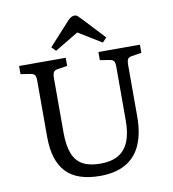

<svg xmlns="http://www.w3.org/2000/svg" viewBox="-99 -1020 1009 1121"><g transform="rotate(-10 405.0 -460.0)"><path d="M403.8 14.2Q336.9 14.2 286.4 -2.9Q235.8 -20 203.4 -54.4Q170.9 -88.9 154.5 -141.4Q138.2 -193.8 138.2 -265.1V-596.2Q138.2 -621.1 131.6 -630.6Q125 -640.1 105 -643.1L48.8 -651.9V-700.2H325.2V-651.9L267.1 -643.1Q249 -640.1 242.9 -629.6Q236.8 -619.1 236.8 -591.8V-272Q236.8 -195.8 255.4 -147.9Q273.9 -100.1 314 -78.1Q354 -56.2 418 -56.2Q482.9 -56.2 524.4 -80.1Q565.9 -104 586.4 -153.6Q606.9 -203.1 606.9 -278.8V-596.2Q606.9 -621.1 600.6 -630.6Q594.2 -640.1 574.2 -643.1L519 -651.9V-700.2H765.1V-651.9L708 -643.1Q689 -640.1 682.9 -630.1Q676.8 -620.1 676.8 -591.8V-291Q676.8 -189.9 646.5 -122.1Q616.2 -54.2 555.4 -20Q494.6 14.2 403.8 14.2ZM276.9 -750 252.9 -774.9 377.9 -912.1Q386.7 -921.9 397 -928Q407.2 -934.1 417 -934.1Q428.2 -934.1 436 -927.5Q443.8 -920.9 458 -905.8L579.1 -775.9L554.2 -750L417 -834Z"/></g></svg>

Font: Literata
Style: Regular
Weight: 400
Designer: Latin by Veronika Burian and Jose Scaglione. Greek by Irene Vlachou. Cyrillic by Vera Evstafieva.
Foundry: TypeTogether
Version: Version 3.002